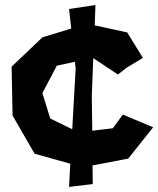

<svg xmlns="http://www.w3.org/2000/svg" viewBox="-20 -614 633 767"><path d="M207 -351.6 279.3 -367.2 282.2 -339.8 268.6 -97.7 180.7 -140.6 149.4 -242.2ZM550.8 -382.8 488.3 -484.4 358.4 -512.7 361.3 -593.8 255.9 -578.1 264.6 -500 149.4 -464.8 26.4 -347.7 30.3 -152.3 118.2 0 260.7 40 255.9 132.8 350.6 121.1 349.6 46.9 492.2 19.5 591.8 -105.5 470.7 -156.2 430.7 -101.6 348.6 -91.8 346.7 -230.5 352.5 -381.8 451.2 -316.4 486.3 -343.8Z"/></svg>

Font: MaokenAssortedSans-TC
Style: Regular
Weight: 500
Version: Version 0.83